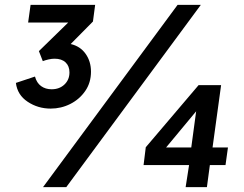

<svg xmlns="http://www.w3.org/2000/svg" viewBox="-20 -765 997 785"><path d="M187 -321Q135 -321 93 -349Q51 -377 45 -426L123 -452Q130 -426 148 -413Q166 -400 191 -400Q223 -400 243.5 -419.5Q264 -439 264 -469Q264 -495 248 -510Q232 -525 203 -525Q192 -525 178.5 -522Q165 -519 155 -515L139 -556L259 -673H95L105 -745H369L360 -677L269 -585Q308 -576 330 -545Q352 -514 352 -472Q352 -427 328.5 -393Q305 -359 267.5 -340Q230 -321 187 -321ZM156 0 706 -745H801L251 0ZM739 0 753 -90H567L576 -163L792 -417H884L849 -162H912L902 -90H838L826 0ZM762 -162 782 -310 659 -162Z"/></svg>

Font: Plus Jakarta Sans SemiBold
Style: Italic
Weight: 600
Italic angle: -8°
Designer: Gumpita Rahayu
Foundry: Tokotype
Version: Version 2.071; ttfautohint (v1.8.4.7-5d5b);gftools[0.9.29]